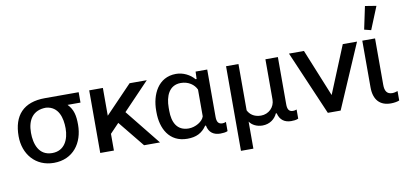

<svg xmlns="http://www.w3.org/2000/svg" viewBox="-87 -1137 3459 1628"><g transform="rotate(-10 1642.0 -323.5)"><path d="M292 14.6C458.5 14.6 548.8 -112.3 548.8 -269C548.8 -345.7 538.1 -400.9 490.2 -449.7H601.6V-539.1H311.5C125.5 -539.1 35.2 -438 35.2 -259.3C35.2 -105.5 133.8 14.6 292 14.6ZM292 -69.8C176.8 -69.8 143.6 -173.3 143.6 -270.5C143.6 -380.4 192.9 -458 306.2 -458C413.1 -448.2 439.5 -346.2 439.5 -256.8C439.5 -163.1 399.9 -69.8 292 -69.8Z M1188 -539.1H1040L810.1 -299.8V-539.1H692.4V0H810.1V-144L887.2 -224.6L1069.8 0H1207L962.9 -303.7Z M1441.9 9.8C1518.6 9.8 1569.3 -15.6 1608.4 -73.2H1615.2C1627 -9.8 1669.9 15.1 1724.6 15.1C1741.7 15.1 1772.9 13.2 1787.6 4.9V-74.2C1777.3 -69.8 1767.1 -67.4 1757.3 -67.4C1719.2 -67.4 1708.5 -92.3 1708.5 -132.8V-539.1H1608.4L1606 -475.6H1597.2C1561.5 -518.1 1502.4 -548.8 1440.4 -548.8C1285.6 -548.8 1221.7 -407.2 1221.7 -271.5V-256.3C1221.7 -118.7 1285.2 9.8 1441.9 9.8ZM1468.3 -74.2C1366.2 -74.2 1330.6 -152.8 1330.6 -250.5V-277.8C1330.6 -375 1366.2 -465.8 1467.3 -465.8C1533.7 -465.8 1582 -429.7 1602.1 -385.3V-155.3C1589.8 -111.8 1525.4 -74.2 1468.3 -74.2Z M1870.6 189.5H1977.5V-43.5C1999 -10.7 2041.5 9.8 2088.9 9.8C2151.9 9.8 2197.3 -26.9 2216.8 -71.8H2224.1C2238.3 -11.7 2278.8 14.6 2333.5 15.1C2352.5 15.1 2378.4 13.7 2396 4.9V-73.7C2385.3 -69.3 2374.5 -67.4 2364.7 -67.4C2327.6 -67.4 2316.9 -92.8 2316.9 -132.3V-539.1H2209.5V-192.9C2209.5 -126 2156.7 -75.2 2090.3 -75.2C2028.3 -75.2 1993.2 -107.4 1977.5 -140.6V-539.1H1870.6Z M2762.2 0 3000.5 -551.8H2877.9L2710 -143.1L2543.5 -551.8H2414.6L2651.9 0Z M3192.9 14.2C3218.3 14.2 3246.6 10.3 3266.1 2V-79.1C3251 -74.2 3236.3 -69.8 3219.7 -69.8C3172.4 -69.8 3155.8 -101.1 3155.8 -152.3V-551.8H3045.9V-150.4C3045.9 -42 3099.1 14.2 3192.9 14.2ZM3135.7 -626.5 3215.3 -821.8 3119.1 -837.4 3077.6 -641.1Z"/></g></svg>

Font: Winston Medium
Style: Regular
Weight: 500
Designer: Vernon Adams, Kim Jin-seong, David Berlow, Cristiano Sobral
Foundry: The Winston Project Authors
Version: Version 3.004